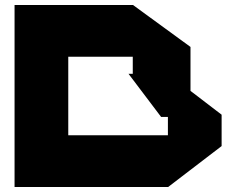

<svg xmlns="http://www.w3.org/2000/svg" viewBox="-20 -745 909 765"><path d="M252 -519V-725H509V-519ZM38 0V-206H649V0ZM38 -206V-725H252V-206ZM739 -376 639 -451H509V-725H510L739 -558ZM622 -279 492 -451H509H649V-279ZM649 0V-451H650L863 -288V-163L650 0Z"/></svg>

Font: Foldit ExtraBold
Style: Regular
Weight: 800
Version: Version 1.003